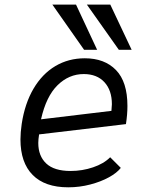

<svg xmlns="http://www.w3.org/2000/svg" viewBox="-20 -812 640 840"><path d="M209 -792H312.5L405 -594H348ZM360 -792H462.5L556 -594H500ZM69.5 -202Q69.5 -232.5 75 -270Q88.5 -359 126.5 -423.8Q164.5 -488.5 222 -522.8Q279.5 -557 351 -557Q437.5 -557 487.5 -505.5Q537.5 -454 537.5 -348.5Q537.5 -311 531 -269L151 -224Q147.5 -201.5 147.5 -186.5Q147.5 -129.5 182.2 -96.8Q217 -64 289 -64Q340 -64 387.2 -80Q434.5 -96 462 -124L508.5 -77.5Q492 -56 456.8 -36.5Q421.5 -17 374.8 -4.8Q328 7.5 278.5 7.5Q176.5 7.5 123 -46.5Q69.5 -100.5 69.5 -202ZM469.5 -356Q469.5 -417 436.8 -452.5Q404 -488 346.5 -488Q281.5 -488 231.8 -439.2Q182 -390.5 159.5 -290L467.5 -327Q469.5 -347 469.5 -356Z"/></svg>

Font: JuliaMono Light
Style: Italic
Weight: 300
Italic angle: -9°
Monospace: yes
Designer: cormullion
Foundry: corm
Version: Version 0.054; ttfautohint (v1.8.4)